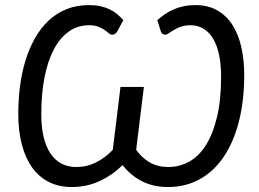

<svg xmlns="http://www.w3.org/2000/svg" viewBox="-20 -744 1041 772"><path d="M612.5 -663Q627.5 -676 643.8 -687.2Q660 -698.5 678.8 -706.5Q697.5 -714.5 719 -719Q740.5 -723.5 765.5 -723.5Q818 -723.5 855.5 -701.2Q893 -679 916.5 -640.8Q940 -602.5 951 -551.5Q962 -500.5 962 -443Q962 -338.5 940.5 -255Q919 -171.5 879.2 -113Q839.5 -54.5 782.8 -23.2Q726 8 655.5 8Q596.5 8 551.2 -15Q506 -38 473 -80Q429.5 -38 378.5 -15Q327.5 8 268.5 8Q216.5 8 176.5 -12.2Q136.5 -32.5 109.2 -70.5Q82 -108.5 67.8 -163Q53.5 -217.5 53.5 -286Q53.5 -343 60.5 -397.5Q67.5 -452 82.5 -500.8Q97.5 -549.5 120.5 -590.2Q143.5 -631 175 -660.8Q206.5 -690.5 247.2 -707Q288 -723.5 338.5 -723.5Q363.5 -723.5 383.8 -719Q404 -714.5 420.8 -706.5Q437.5 -698.5 451 -687.2Q464.5 -676 476 -663L451 -617Q445.5 -609 440.8 -606.8Q436 -604.5 430 -604.5Q424 -604.5 417.2 -610.5Q410.5 -616.5 400.5 -623.5Q390.5 -630.5 375.5 -636.5Q360.5 -642.5 338 -642.5Q292.5 -642.5 256.8 -617.2Q221 -592 196.5 -545.5Q172 -499 159 -432.8Q146 -366.5 146 -285Q146 -182.5 182.5 -127.5Q219 -72.5 287 -72.5Q329.5 -72.5 366.2 -91Q403 -109.5 433.5 -141.5L464.5 -394.5H558.5L527.5 -141.5Q550 -109.5 582 -91Q614 -72.5 657 -72.5Q701.5 -72.5 740.2 -93.8Q779 -115 807.5 -159.8Q836 -204.5 852.5 -273.2Q869 -342 869 -436.5Q869 -484.5 861 -522.8Q853 -561 837.5 -587.5Q822 -614 799 -628.2Q776 -642.5 746 -642.5Q723.5 -642.5 707 -636.5Q690.5 -630.5 678.8 -623.5Q667 -616.5 658.8 -610.5Q650.5 -604.5 644.5 -604.5Q638.5 -604.5 634.8 -606.8Q631 -609 627 -617Z"/></svg>

Font: Lato
Style: Italic
Weight: 400
Italic angle: -7°
Designer: Lukasz Dziedzic
Foundry: tyPoland Lukasz Dziedzic
Version: Version 2.007; 2014-02-27